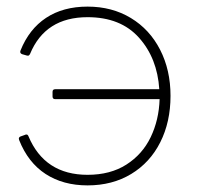

<svg xmlns="http://www.w3.org/2000/svg" viewBox="-20 -537 595 581"><path d="M60 -130Q64 -130 66 -125Q115 -8 245 -8Q314 -8 362.5 -39Q411 -70 436 -122Q461 -174 463 -237H147Q139 -237 139 -245V-259Q139 -267 147 -267H462Q456 -361 400.5 -423Q345 -485 245 -485Q117 -485 71 -374Q69 -370 67 -369Q65 -368 61 -369L47 -373Q39 -376 42 -384Q68 -449 119.5 -483Q171 -517 245 -517Q319 -517 376 -482.5Q433 -448 464.5 -386.5Q496 -325 496 -247Q496 -168 465 -106.5Q434 -45 377 -10.5Q320 24 245 24Q171 24 118 -10.5Q65 -45 38 -113L37 -117Q37 -122 42 -124L56 -129Q57 -130 60 -130Z"/></svg>

Font: LINE Seed JP_TTF Thin
Style: Regular
Weight: 250
Designer: LY Corporation & Fontrix & Fontworks
Version: Version 1.008